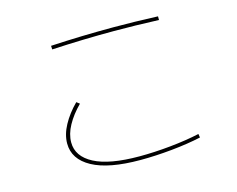

<svg xmlns="http://www.w3.org/2000/svg" viewBox="-95 -839 1191 964"><g transform="rotate(-15 500.0 -357.5)"><path d="M238 -688Q400 -697 564 -697Q672 -697 795 -692V-673Q670 -678 562 -678Q401 -678 239 -669ZM189 -193Q189 -239 215.5 -288Q242 -337 287 -382L303 -370Q260 -327 235 -281.5Q210 -236 210 -193Q210 -120 289 -78.5Q368 -37 524 -37Q601 -37 685.5 -45.5Q770 -54 838 -69L841 -50Q773 -35 687.5 -26.5Q602 -18 524 -18Q359 -18 274 -64.5Q189 -111 189 -193Z"/></g></svg>

Font: IBM Plex Sans JP Thin
Style: Regular
Weight: 100
Designer: Mike Abbink; Paul van der Laan; Pieter van Rosmalen; Wujin Sim; Yejin Wi; Jinhee Kim; Boomi Park; Yona Kim; Kichan Ma
Foundry: Sandoll Inc.
Version: Version 1.001